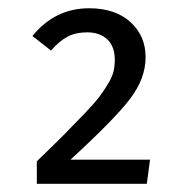

<svg xmlns="http://www.w3.org/2000/svg" viewBox="-20 -765 440 463"><path d="M194.8 -745.1Q257.8 -745.1 294.4 -711.9Q331.1 -678.7 331.1 -627Q331.1 -576.2 294.2 -527.3Q257.3 -478.5 149.9 -379.9H341.8L334 -321.8H68.8V-376Q111.8 -417.5 136 -441.9Q160.2 -466.3 184.6 -491.9Q209 -517.6 220.2 -532.5Q231.4 -547.4 241.2 -564Q251 -580.6 253.9 -593.3Q256.8 -606 256.8 -621.1Q256.8 -652.8 238.8 -669.9Q220.7 -687 189.9 -687Q163.1 -687 143.3 -676.8Q123.5 -666.5 103 -643.1L58.1 -678.2Q112.8 -745.1 194.8 -745.1Z"/></svg>

Font: Fira Sans Book
Style: Regular
Weight: 350
Designer: Carrois Corporate & Edenspiekermann AG
Foundry: Carrois Corporate GbR & Edenspiekermann AG
Version: Version 4.203;PS 004.203;hotconv 1.0.88;makeotf.lib2.5.64775